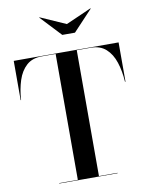

<svg xmlns="http://www.w3.org/2000/svg" viewBox="-103 -1047 862 1119"><g transform="rotate(-10 328.0 -487.0)"><path d="M360.5 -907.5 511 -974 513 -972.5 398 -850H323L208 -972.5L210 -974ZM155.5 -2.5H265.5V-747.5H183Q127 -747.5 92.8 -716.5Q58.5 -685.5 41.5 -633.2Q24.5 -581 20.5 -517.5H18V-750H638.5V-517.5H635.5Q631.5 -581 614.5 -633.2Q597.5 -685.5 563.2 -716.5Q529 -747.5 473 -747.5H390.5V-2.5H500.5V0H155.5Z"/></g></svg>

Font: Bodoni* 72pt Medium
Style: Regular
Weight: 500
Version: Version 2.3